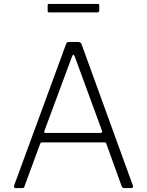

<svg xmlns="http://www.w3.org/2000/svg" viewBox="-20 -955 746 975"><path d="M59 0Q55 0 52.5 -3Q50 -6 51 -11L315 -730Q317 -737 321 -739.5Q325 -742 332 -742H375Q391 -742 394 -731L655 -12Q657 -7 654.5 -3.5Q652 0 647 0H612Q601 0 598 -9L520 -225Q519 -229 517 -230.5Q515 -232 510 -232H194Q187 -232 184 -225L104 -8Q103 -3 100 -1.5Q97 0 92 0H59ZM490 -280Q501 -280 498 -291L360 -667Q356 -677 352.5 -677Q349 -677 345 -666L205 -289Q202 -280 211 -280ZM484 -929V-901Q484 -892 473 -892H230Q225 -892 223.5 -894Q222 -896 222 -901V-927Q222 -935 228 -935H478Q484 -935 484 -929Z"/></svg>

Font: Libre Franklin Thin ExtraLight
Style: Regular
Weight: 250
Version: Version 3.000